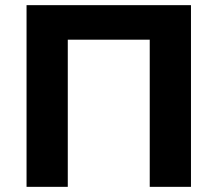

<svg xmlns="http://www.w3.org/2000/svg" viewBox="-20 -725 844 745"><path d="M83 0V-705H721V0H561V-571H243V0Z"/></svg>

Font: Nunito Sans 9pt ExtraBold
Style: Regular
Weight: 800
Version: Version 3.101;gftools[0.9.27]